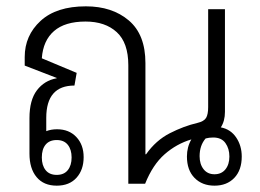

<svg xmlns="http://www.w3.org/2000/svg" viewBox="-20 -580 821 606"><path d="M159 6Q118 6 95.5 -21Q73 -48 73 -95V-207Q73 -264 96.5 -295Q120 -326 159 -333V-334L58 -373V-400Q58 -468 108 -514Q158 -560 251 -560Q334 -560 386.5 -515.5Q439 -471 439 -381V-93H441Q472 -137 516 -159.5Q560 -182 603 -192Q624 -197 630.5 -208Q637 -219 637 -242V-551H690V-227Q690 -198 677 -178Q708 -172 725.5 -146Q743 -120 743 -86Q743 -43 719.5 -18.5Q696 6 657 6Q618 6 594 -18.5Q570 -43 570 -86Q570 -116 584 -140Q537 -126 499.5 -93Q462 -60 438 0H385V-374Q385 -445 348.5 -478.5Q312 -512 250 -512Q185 -512 150.5 -482Q116 -452 112 -396L222 -350L215 -310Q126 -310 126 -208V-166Q141 -172 160 -172Q198 -172 221 -147.5Q244 -123 244 -84Q244 -44 221.5 -19Q199 6 159 6ZM657 -30Q679 -30 691.5 -45.5Q704 -61 704 -86Q704 -111 691.5 -128.5Q679 -146 653 -146Q640 -146 629 -143Q610 -121 610 -87Q610 -62 622.5 -46Q635 -30 657 -30ZM159 -28Q182 -28 194 -43Q206 -58 206 -83Q206 -108 194 -123Q182 -138 159 -138Q136 -138 124 -123.5Q112 -109 112 -83Q112 -58 124 -43Q136 -28 159 -28Z"/></svg>

Font: Noto Sans Thai Looped SemiCondensed Light
Style: Regular
Weight: 300
Width: 4
Designer: Sasikarn Vongin, Ben Mitchell
Foundry: The Fontpad Ltd
Version: Version 1.001; ttfautohint (v1.8.4.7-5d5b)